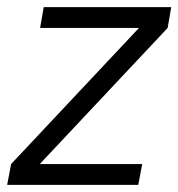

<svg xmlns="http://www.w3.org/2000/svg" viewBox="-31 -516 498 536"><path d="M-11 0 0 -58 357 -438H81L91 -496H447L437 -438L80 -58H366L355 0Z"/></svg>

Font: DM Sans 28pt Light
Style: Italic
Weight: 300
Italic angle: -10°
Version: Version 4.004;gftools[0.9.30]